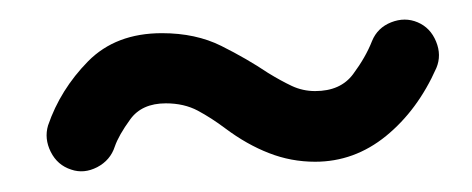

<svg xmlns="http://www.w3.org/2000/svg" viewBox="-20 -698 470 191"><path d="M50.8 -529.3Q37.1 -533.7 30.5 -546.9Q23.9 -560.1 27.8 -573.2Q40 -608.9 67.6 -637Q95.2 -665 141.1 -665Q174.8 -665 200.2 -652.3Q225.6 -639.6 246.6 -625.5Q259.3 -617.7 270.3 -612.5Q281.2 -607.4 293.5 -607.4Q318.8 -607.4 331.3 -624.3Q343.8 -641.1 350.1 -657.2Q355.5 -670.4 369.1 -675.8Q382.8 -681.2 395.5 -675.8Q408.2 -670.4 413.8 -656.7Q419.4 -643.1 414.1 -630.4Q395.5 -588.4 364 -562.7Q332.5 -537.1 293.5 -537.1Q269.5 -537.1 247.6 -545.7Q225.6 -554.2 204.1 -570.3Q190.4 -580.6 176.8 -587.9Q163.1 -595.2 145 -595.2Q121.1 -595.2 109.6 -579.3Q98.1 -563.5 94.2 -552.2Q89.8 -538.6 76.7 -531.7Q63.5 -524.9 50.8 -529.3Z"/></svg>

Font: Mikhak Medium
Style: Regular
Weight: 500
Designer: Amin Abedi
Version: Version 3.3